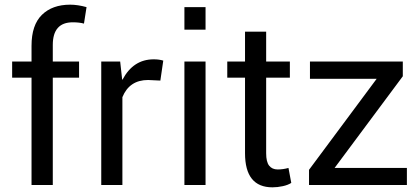

<svg xmlns="http://www.w3.org/2000/svg" viewBox="-20 -792 1798 822"><path d="M206 0H115V-459.5H32V-528.5H115V-596Q115 -685 159.5 -728.5Q204 -772 280.5 -772Q312.5 -772 350.5 -761.5L339.5 -691Q319.5 -696.5 291.5 -696.5Q206 -696.5 206 -599.5V-528.5H318.5V-459.5H206Z M504 0H413.5V-528.5H494.5L503 -451.5L504.5 -451Q550.5 -538 638 -538Q661.5 -538 679 -532.5L666.5 -447L614 -449.5Q534 -449.5 504 -376Z M860 -665H769.5V-761.5H860ZM860 0H769.5V-528.5H860Z M1146.5 10Q1029 10 1029 -136V-459.5H953V-528.5H1029V-656.5H1119.5V-528.5H1221V-459.5H1119.5V-136Q1119.5 -99 1132.2 -82.8Q1145 -66.5 1169 -66.5Q1192 -66.5 1215 -73L1227 -9Q1213.5 0 1190.8 5Q1168 10 1146.5 10Z M1722 0H1303V-65L1592.5 -454.5H1307V-528.5H1704.5V-465.5L1412.5 -73H1722Z"/></svg>

Font: Roberto Sans
Style: Regular
Weight: 400
Designer: Google (font) & Cristiano Sobral (main changes)
Version: Version 1.500; ttfautohint (v1.8.4.7-5d5b-dirty)